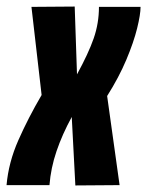

<svg xmlns="http://www.w3.org/2000/svg" viewBox="-45 -565 449 586"><path d="M257 -544H384Q384 -521 373.5 -478.5Q363 -436 340.5 -382.5Q318 -329 282 -272L320 0L185 1L174 -208Q145 -155 127.5 -103.5Q110 -52 106 0H-25Q-19 -69 11 -137Q41 -205 82 -275L51 -544L183 -545L190 -338Q225 -402 241 -448Q257 -494 257 -544Z"/></svg>

Font: Georama ExtraCondensed
Style: Bold Italic
Weight: 700
Width: 2
Italic angle: -9°
Designer: Jean-Baptiste Levee
Foundry: Production Type
Version: Version 1.000